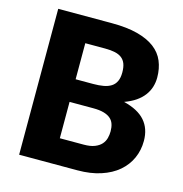

<svg xmlns="http://www.w3.org/2000/svg" viewBox="-107 -827 885 926"><g transform="rotate(15 335.0 -364.0)"><path d="M70.5 0V-728.5H338.5Q414 -728.5 467 -714.5Q520 -700.5 553.5 -675Q587 -649.5 602.2 -613Q617.5 -576.5 617.5 -531.5Q617.5 -507 610.5 -484.2Q603.5 -461.5 588.5 -441.5Q573.5 -421.5 550 -405.2Q526.5 -389 493.5 -377Q565.5 -359.5 600 -320.2Q634.5 -281 634.5 -219.5Q634.5 -173 616.5 -133Q598.5 -93 563.8 -63.2Q529 -33.5 478 -16.8Q427 0 361.5 0ZM239.5 -309V-127.5H358.5Q392 -127.5 413.2 -136Q434.5 -144.5 446.5 -158Q458.5 -171.5 463 -188.5Q467.5 -205.5 467.5 -223Q467.5 -243 462.2 -259Q457 -275 444.2 -286Q431.5 -297 410.5 -303Q389.5 -309 357.5 -309ZM239.5 -422H327.5Q355.5 -422 378 -426Q400.5 -430 416.2 -440Q432 -450 440.2 -467.5Q448.5 -485 448.5 -511.5Q448.5 -537.5 442 -554.8Q435.5 -572 422 -582.5Q408.5 -593 387.8 -597.5Q367 -602 338.5 -602H239.5Z"/></g></svg>

Font: Lato Black
Style: Regular
Weight: 900
Designer: Lukasz Dziedzic
Foundry: tyPoland Lukasz Dziedzic
Version: Version 2.007; 2014-02-27